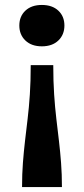

<svg xmlns="http://www.w3.org/2000/svg" viewBox="-20 -546 339 775"><path d="M230 209Q230 157 226.5 111.5Q223 66 218 23Q213 -20 207.5 -66Q202 -112 198.5 -165Q195 -218 195 -283H104Q104 -218 100.5 -165Q97 -112 91.5 -66.5Q86 -21 81 22.5Q76 66 72.5 111Q69 156 69 209ZM149 -526Q191 -526 215.5 -503Q240 -480 240 -443Q240 -406 215.5 -382.5Q191 -359 149 -359Q107 -359 82.5 -382.5Q58 -406 58 -443Q58 -480 82.5 -503Q107 -526 149 -526Z"/></svg>

Font: Roboto Serif 28pt SemiBold
Style: Regular
Weight: 600
Designer: Greg Gazdowicz
Foundry: Commercial Type
Version: Version 1.008